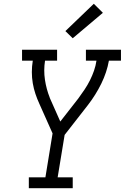

<svg xmlns="http://www.w3.org/2000/svg" viewBox="-20 -999 662 1019"><path d="M133 0V-58H221L259 -291L189 -448Q177 -474 168 -501Q159 -528 154 -557Q149 -586 149 -616.5Q149 -647 154 -677H97V-735H283V-677H219Q211 -626 218.5 -576Q226 -526 244 -481V-480Q245 -478 246 -475.5Q247 -473 248 -471L300 -354L396 -477Q413 -500 429 -524Q445 -548 457.5 -573Q470 -598 479 -624Q488 -650 492 -677H436V-735H622V-677H558Q547 -615 517.5 -555Q488 -495 447 -442L323 -283L286 -58H366V0ZM366 -796 327 -834 478 -979 526 -931Z"/></svg>

Font: Iosevka Curly Slab LtEx
Style: Italic
Weight: 300
Width: 7
Italic angle: -9°
Monospace: yes
Designer: Belleve Invis
Foundry: Belleve Invis
Version: Version 11.1.0; ttfautohint (v1.8.3)